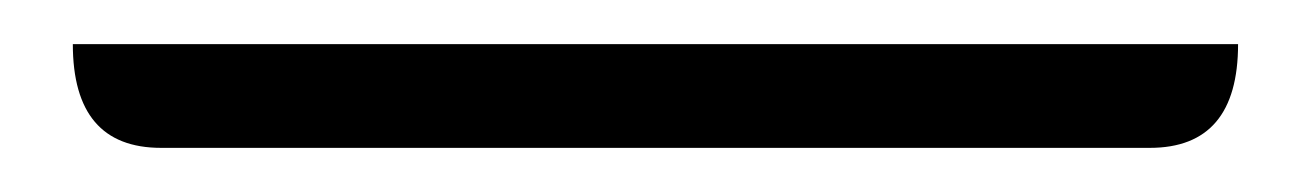

<svg xmlns="http://www.w3.org/2000/svg" viewBox="-20 65 594 87"><path d="M53 132Q13 132 13 85H541Q541 132 501 132Z"/></svg>

Font: Swei Half Moon CJK SC
Style: Light
Weight: 300
Version: Version 2.071